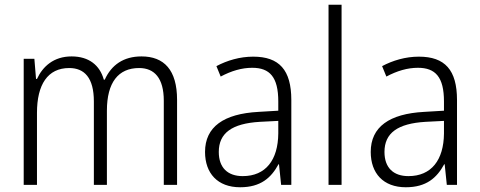

<svg xmlns="http://www.w3.org/2000/svg" viewBox="-20 -831 2024 810"><path d="M577 -593C501 -593 450 -557 422 -495H418C401 -556 355 -593 282 -593C206 -593 160 -550 136 -498H132L125 -583H80V-51H136V-355C136 -474 181 -544 272 -544C336 -544 376 -503 376 -403V-51H431V-364C431 -483 479 -544 567 -544C631 -544 671 -502 671 -406V-51H727V-410C727 -536 672 -593 577 -593Z M1048 -592C992 -592 938 -576 893 -552L911 -508C956 -532 1000 -545 1044 -545C1118 -545 1154 -506 1154 -403V-364L1070 -359C924 -351 845 -296 845 -190C845 -100 898 -41 993 -41C1080 -41 1124 -81 1155 -138H1157L1166 -51H1209V-409C1209 -536 1158 -592 1048 -592ZM1076 -317 1154 -321V-268C1153 -156 1101 -88 1004 -88C941 -88 903 -123 903 -190C903 -270 959 -310 1076 -317Z M1421 -51V-811H1366V-51Z M1747 -592C1691 -592 1637 -576 1592 -552L1610 -508C1655 -532 1699 -545 1743 -545C1817 -545 1853 -506 1853 -403V-364L1769 -359C1623 -351 1544 -296 1544 -190C1544 -100 1597 -41 1692 -41C1779 -41 1823 -81 1854 -138H1856L1865 -51H1908V-409C1908 -536 1857 -592 1747 -592ZM1775 -317 1853 -321V-268C1852 -156 1800 -88 1703 -88C1640 -88 1602 -123 1602 -190C1602 -270 1658 -310 1775 -317Z"/></svg>

Font: Noto Sans Tamil UI SemiCondensed Light
Style: Regular
Weight: 300
Width: 4
Designer: Jelle Bosma - Monotype Design Team
Foundry: Monotype Imaging Inc.
Version: Version 2.004